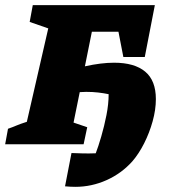

<svg xmlns="http://www.w3.org/2000/svg" viewBox="-43 -559 668 744"><path d="M-23 0 -12 -60Q8 -67 20.5 -72.5Q33 -78 61 -87L144 -449L72 -474L84 -539H557L518 -338H435L416 -436H313L286 -302Q349 -316 399 -316Q478 -316 519.5 -281.5Q561 -247 561 -175Q561 -134 548.5 -89Q536 -44 515.5 -3.5Q495 37 470 66Q428 113 370 139Q312 165 249 165Q241 165 230 164.5Q219 164 209 163L234 34Q257 35 279.5 35.5Q302 36 328 35Q338 9 349.5 -30.5Q361 -70 369.5 -113Q378 -156 378 -194Q359 -198 337.5 -200.5Q316 -203 291 -203Q278 -203 266 -202L242 -84L295 -66L281 0Z"/></svg>

Font: Piazzolla SC ExtraBold
Style: Italic
Weight: 800
Italic angle: -11.3°
Designer: Juan Pablo del Peral
Foundry: Huerta Tipografica
Version: Version 1.330